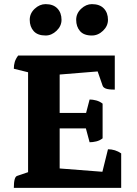

<svg xmlns="http://www.w3.org/2000/svg" viewBox="-20 -910 662 930"><path d="M47 0Q47 -53 63 -58L116 -76V-560L47 -577Q47 -595 51.5 -610Q56 -625 68 -641H536V-476Q505 -476 492.5 -481Q480 -486 477 -495L453 -564L269 -549V-363H397L414 -428Q429 -428 446 -423.5Q463 -419 477 -408V-240Q463 -229 446 -225Q429 -221 414 -221L396 -288H269V-94L476 -78L503 -187Q538 -187 567 -167V0ZM425 -738Q386 -738 367.5 -759.5Q349 -781 349 -814Q349 -845 373 -867.5Q397 -890 425 -890Q463 -890 483 -869Q503 -848 503 -814Q503 -784 479 -761Q455 -738 425 -738ZM201 -738Q162 -738 143 -759.5Q124 -781 124 -814Q124 -845 148 -867.5Q172 -890 201 -890Q238 -890 258 -869Q278 -848 278 -814Q278 -784 254 -761Q230 -738 201 -738Z"/></svg>

Font: Petrona ExtraBold
Style: Regular
Weight: 800
Designer: Ringo R. Seeber
Foundry: Ringo R. Seeber
Version: Version 2.001; ttfautohint (v1.8.3)